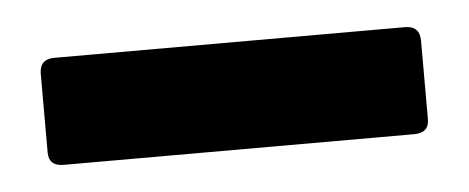

<svg xmlns="http://www.w3.org/2000/svg" viewBox="-25 19 410 168"><g transform="rotate(-5 180.0 103.0)"><path d="M26 150Q13 150 13 138V69Q13 56 26 56H334Q347 56 347 69V138Q347 150 334 150Z"/></g></svg>

Font: Sofia Sans Extra Condensed ExtraBold
Style: Regular
Weight: 800
Designer: Botio Nikoltchev, Ani Petrova
Foundry: lettersoup
Version: Version 4.101; ttfautohint (v1.8.4.7-5d5b)